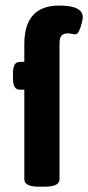

<svg xmlns="http://www.w3.org/2000/svg" viewBox="-20 -680 322 701"><path d="M68.8 -25.9V-352.5H53.2Q39.6 -352.5 33.4 -362.8Q27.3 -373 27.3 -396V-410.6Q27.3 -433.6 33.4 -443.8Q39.6 -454.1 53.2 -454.1H68.8V-519Q68.8 -659.7 195.8 -659.7Q282.2 -659.7 282.2 -617.2Q282.2 -611.8 278.6 -596.2Q274.9 -580.6 268.8 -567.6Q262.7 -554.7 254.9 -554.7Q250.5 -554.7 244.1 -556.2Q234.4 -558.1 228.5 -558.1Q211.4 -558.1 204.3 -549.6Q197.3 -541 197.3 -521V-25.9Q197.3 1.5 145 1.5H120.6Q68.8 1.5 68.8 -25.9Z"/></svg>

Font: Jaldi
Style: Bold
Weight: 400
Designer: Pablo Cosgaya and Nicolas Silva
Foundry: Omnibus-Type
Version: Version 1.007